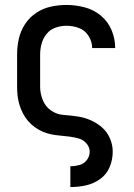

<svg xmlns="http://www.w3.org/2000/svg" viewBox="-20 -550 540 775"><path d="M264 205H265Q297 205 328 198Q359 191 385 172Q411 153 423 123.5Q435 94 435 62Q435 35 424 9Q413 -17 392 -35.5Q371 -54 345.5 -65Q320 -76 292.5 -80Q265 -84 237 -86Q209 -88 186 -104Q163 -120 152.5 -146.5Q142 -173 142 -200V-330Q142 -352 148 -374Q154 -396 168.5 -413.5Q183 -431 204.5 -438.5Q226 -446 248 -446Q274 -446 298.5 -437Q323 -428 337.5 -405Q352 -382 352 -356H445Q445 -393 430.5 -428Q416 -463 387 -487Q358 -511 321.5 -520.5Q285 -530 248 -530Q216 -530 184.5 -523Q153 -516 126 -498Q99 -480 81 -452.5Q63 -425 56 -393.5Q49 -362 49 -330V-200Q49 -182 51 -163.5Q53 -145 58.5 -127Q64 -109 72.5 -92.5Q81 -76 93 -62Q105 -48 120 -37Q135 -26 152.5 -18.5Q170 -11 188 -7.5Q206 -4 224.5 -2.5Q243 -1 261.5 1.5Q280 4 298 9Q316 14 329 29Q342 44 342 62Q342 81 330.5 96Q319 111 301 116Q283 121 265 121H264Z"/></svg>

Font: Iosevka SS08 Medium
Style: Regular
Weight: 500
Monospace: yes
Designer: Belleve Invis
Foundry: Belleve Invis
Version: Version 3.4.3; ttfautohint (v1.8.3)